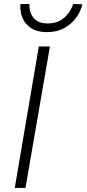

<svg xmlns="http://www.w3.org/2000/svg" viewBox="-20 -930 428 950"><path d="M172 -700 53 0H106L227 -700ZM81 -910Q78 -874 91 -842Q104 -810 134.5 -790.5Q165 -771 212 -771Q261 -771 297 -790.5Q333 -810 356 -841.5Q379 -873 388 -909L342 -910Q335 -887 318.5 -864.5Q302 -842 277 -828Q252 -814 216 -814Q181 -814 161 -828Q141 -842 132.5 -864.5Q124 -887 126 -910Z"/></svg>

Font: Jost Light
Style: Italic
Weight: 300
Italic angle: -5°
Version: Version 3.710